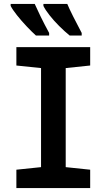

<svg xmlns="http://www.w3.org/2000/svg" viewBox="-20 -953 540 973"><path d="M63 0V-93L188 -106V-608L63 -621V-714H437V-621L313 -608V-106L437 -93V0ZM333 -773Q307 -794 279.5 -821.5Q252 -849 230.5 -876.5Q209 -904 200 -923V-933H321Q330 -911 350 -871Q370 -831 394 -786V-773ZM162 -773Q142 -791 115 -819.5Q88 -848 65.5 -876.5Q43 -905 34 -923V-933H156Q168 -906 186 -869Q204 -832 229 -786V-773Z"/></svg>

Font: Noto Sans Mono ExtraCondensed
Style: Bold
Weight: 700
Width: 2
Designer: Monotype Design Team
Foundry: Monotype Imaging Inc.
Version: Version 2.014